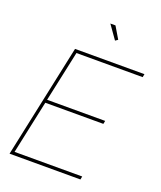

<svg xmlns="http://www.w3.org/2000/svg" viewBox="-164 -1025 947 1128"><g transform="rotate(20 309.0 -460.5)"><path d="M184 -710H618L614 -690H200L132 -373H495L491 -353H128L57 -20H480L476 0H33ZM328 -921H360L404 -847L388 -836Z"/></g></svg>

Font: Raleway Thin Thin
Style: Italic
Weight: 250
Italic angle: -12°
Version: Version 4.026